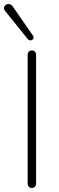

<svg xmlns="http://www.w3.org/2000/svg" viewBox="-41 -926 295 952"><path d="M96 -18V-652Q96 -663 101.5 -669.5Q107 -676 117 -676Q127 -676 132.5 -669.5Q138 -663 138 -652V-18Q138 -7 132.5 -0.5Q127 6 117 6Q107 6 101.5 -0.5Q96 -7 96 -18ZM23 -893 122 -750Q128 -741 124 -734Q120 -727 111 -726Q102 -725 96 -733L-15 -871Q-25 -883 -19 -894Q-13 -905 0 -906Q13 -907 23 -893Z"/></svg>

Font: SN Pro Thin
Style: Regular
Weight: 200
Designer: Tobias Whetton
Foundry: Supernotes
Version: Version 1.003;Glyphs 3.3 (3324)